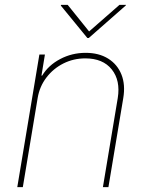

<svg xmlns="http://www.w3.org/2000/svg" viewBox="-20 -770 608 790"><path d="M134.9 -366.5 73.9 0H51.1L142 -545.5H164.8L150.6 -458.8H153.4Q179 -501.4 227.5 -527Q275.9 -552.6 332.4 -552.6Q387.1 -552.6 425.1 -528.8Q463.1 -505 479.8 -463.1Q496.4 -421.2 487.2 -366.5L426.1 0H403.4L464.5 -366.5Q476.2 -438.9 439.8 -484.4Q403.4 -529.8 331 -529.8Q282.7 -529.8 240.9 -508.9Q199.2 -487.9 171 -451Q142.8 -414.1 134.9 -366.5ZM258.5 -750 346.6 -640.6 471.6 -750H498.6L497.2 -747.2L345.2 -613.6H339.5L230.1 -747.2L231.5 -750Z"/></svg>

Font: Inter UI Thin
Style: Italic
Weight: 100
Italic angle: -9.39999°
Designer: Rasmus Andersson
Foundry: rsms
Version: 3.2;8d6f07862